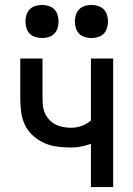

<svg xmlns="http://www.w3.org/2000/svg" viewBox="-20 -757 540 777"><path d="M348 0V-175Q329 -168 308.5 -164Q288 -160 268 -160Q240 -160 212 -163.5Q184 -167 158.5 -178.5Q133 -190 112 -209.5Q91 -229 79.5 -254.5Q68 -280 65 -308Q62 -336 62 -364V-520H152V-364Q152 -348 153.5 -331.5Q155 -315 161.5 -300Q168 -285 179 -273Q190 -261 204.5 -253.5Q219 -246 235.5 -243Q252 -240 268 -240Q290 -240 310.5 -247.5Q331 -255 348 -269V-520H438V0ZM350 -603Q337 -603 323.5 -607Q310 -611 300.5 -620.5Q291 -630 287 -643.5Q283 -657 283 -670Q283 -683 287 -696.5Q291 -710 300.5 -719.5Q310 -729 323.5 -733Q337 -737 350 -737Q363 -737 376.5 -733Q390 -729 399.5 -719.5Q409 -710 413 -696.5Q417 -683 417 -670Q417 -657 413 -643.5Q409 -630 399.5 -620.5Q390 -611 376.5 -607Q363 -603 350 -603ZM150 -603Q137 -603 123.5 -607Q110 -611 100.5 -620.5Q91 -630 87 -643.5Q83 -657 83 -670Q83 -683 87 -696.5Q91 -710 100.5 -719.5Q110 -729 123.5 -733Q137 -737 150 -737Q163 -737 176.5 -733Q190 -729 199.5 -719.5Q209 -710 213 -696.5Q217 -683 217 -670Q217 -657 213 -643.5Q209 -630 199.5 -620.5Q190 -611 176.5 -607Q163 -603 150 -603Z"/></svg>

Font: Iosevka Fixed Medium
Style: Regular
Weight: 500
Monospace: yes
Designer: Belleve Invis
Foundry: Belleve Invis
Version: Version 32.3.0